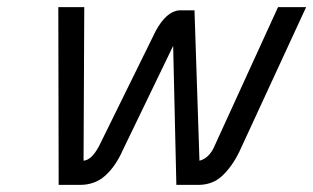

<svg xmlns="http://www.w3.org/2000/svg" viewBox="-20 -520 881 540"><path d="M217 -500 215 -68Q226 -69 236.5 -78.5Q247 -88 258 -108L418 -433Q448 -488 484 -491H527L541 -68Q565 -74 580 -102L762 -500H841L653 -93Q633 -52 605 -25.5Q577 1 534 0H476L467 -391L325 -97Q305 -52 276 -26Q247 0 205 0H145L144 -500Z"/></svg>

Font: Panefresco 400wt
Style: Italic
Weight: 400
Foundry: Campivisivi & Chank Co
Version: Version 1.001